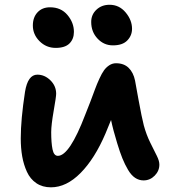

<svg xmlns="http://www.w3.org/2000/svg" viewBox="-20 -758 730 813"><path d="M458 -565.9Q419.9 -565.9 393.1 -594.5Q366.2 -623 366.2 -665Q366.2 -696.3 388.4 -717Q410.6 -737.8 443.8 -737.8Q484.9 -737.8 512 -705.3Q539.1 -672.9 539.1 -636.2Q539.1 -607.4 519 -586.7Q499 -565.9 458 -565.9ZM215.8 -555.2Q175.8 -555.2 147.5 -583.5Q119.1 -611.8 119.1 -649.9Q119.1 -684.6 138.9 -705.8Q158.7 -727.1 191.9 -727.1Q238.3 -727.1 265.6 -694.6Q293 -662.1 293 -623Q293 -592.8 274.2 -574Q255.4 -555.2 215.8 -555.2ZM195.8 35.2Q159.7 35.2 133.8 17.6Q107.9 0 94 -30.5Q80.1 -61 74 -95.9Q67.9 -130.9 67.9 -171.9Q67.9 -252 85.9 -369.1Q97.7 -441.9 138.2 -441.9Q168.9 -441.9 193.4 -418Q217.8 -394 217.8 -360.8Q217.8 -348.6 207.3 -288.6Q196.8 -228.5 196.8 -198.2Q196.8 -153.3 202.4 -125.7Q208 -98.1 225.1 -98.1Q274.4 -98.1 340.8 -272Q350.6 -295.4 362.8 -327.9Q375 -360.4 382.6 -380.9Q390.1 -401.4 400.6 -424.3Q411.1 -447.3 420.4 -460.2Q429.7 -473.1 442.9 -481.7Q456.1 -490.2 471.2 -490.2Q504.9 -490.2 524.9 -470.5Q544.9 -450.7 551.8 -417Q551.8 -416.5 566.2 -337.6Q580.6 -258.8 588.9 -227.1Q599.6 -187.5 616.7 -153.1Q633.8 -118.7 644.3 -97.7Q654.8 -76.7 654.8 -61Q654.8 -34.2 635 -14.2Q615.2 5.9 587.9 5.9Q568.4 5.9 552 -5.1Q535.6 -16.1 522.2 -38.8Q508.8 -61.5 498.3 -87.4Q487.8 -113.3 476.1 -151.9Q459 -207.5 450.2 -250Q433.6 -208 426.8 -192.9Q381.3 -86.4 321.3 -25.6Q261.2 35.2 195.8 35.2Z"/></svg>

Font: Shantell Sans Irregular Bouncy
Style: Regular
Weight: 600
Designer: Stephen Nixon, Anya Danilova, Shantell Martin
Foundry: Arrow Type
Version: Version 1.006;[9816181b4]